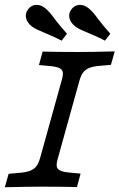

<svg xmlns="http://www.w3.org/2000/svg" viewBox="-21 -787 502 807"><path d="M-0.8 0 15.3 -56.5 60.5 -60.5Q90.3 -62.9 106.9 -69.8Q123.4 -76.6 132.7 -89.5Q141.9 -102.4 148.4 -125.8L237.1 -445.2Q244.4 -468.5 243.1 -481.5Q241.9 -494.4 228.6 -500.8Q215.3 -507.3 185.5 -509.7L142.7 -513.7L158.1 -570.2Q219.4 -568.5 305.6 -568.5H309.7H308.1Q366.9 -568.5 461.3 -571L445.2 -514.5L400 -510.5Q370.2 -508.1 353.6 -501.2Q337.1 -494.4 327.8 -481.5Q318.5 -468.5 312.1 -445.2L223.4 -125.8Q216.1 -102.4 217.3 -89.5Q218.5 -76.6 231.9 -70.2Q245.2 -63.7 275 -61.3L317.7 -57.3L302.4 -0.8Q241.1 -2.4 154.8 -2.4H150.8H152.4Q93.5 -2.4 -0.8 0ZM166.1 -649.2Q150 -655.6 136.3 -662.1Q122.6 -668.5 112.9 -675.8Q93.5 -691.1 88.7 -710.5Q83.9 -729.8 96.8 -747.6Q109.7 -765.3 130.2 -766.5Q150.8 -767.7 170.2 -751.6Q179.8 -743.5 189.5 -732.3Q199.2 -721 208.9 -707.3Q219.4 -693.5 232.7 -677.4Q246 -661.3 260.5 -645.2L237.9 -616.1Q212.9 -629.8 166.1 -649.2ZM348.4 -649.2Q332.3 -655.6 318.5 -662.1Q304.8 -668.5 295.2 -675.8Q275.8 -691.1 271 -710.5Q266.1 -729.8 279 -747.6Q291.9 -765.3 312.5 -766.5Q333.1 -767.7 352.4 -751.6Q362.1 -743.5 371.8 -732.3Q381.5 -721 391.1 -707.3Q401.6 -693.5 414.9 -677.4Q428.2 -661.3 442.7 -645.2L420.2 -616.1Q395.2 -629.8 348.4 -649.2Z"/></svg>

Font: Playfair Micro SmCond SmLight
Style: Italic
Weight: 360
Width: 4
Italic angle: -15.6°
Designer: Claus Eggers Sørensen
Foundry: Claus Eggers Sørensen
Version: Version 2.203;Glyphs 3.3 (3326)